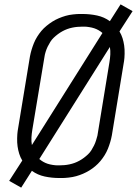

<svg xmlns="http://www.w3.org/2000/svg" viewBox="-20 -807 640 879"><path d="M77 52 22 21 82 -72Q73 -87 68 -103Q63 -119 60.5 -136.5Q58 -154 58.5 -174.5Q59 -195 61 -208L117 -548Q120 -564 124.5 -579Q129 -594 135 -609Q141 -624 150 -638.5Q159 -653 169.5 -665.5Q180 -678 193.5 -689Q207 -700 220.5 -708.5Q234 -717 249.5 -723.5Q265 -730 280.5 -734.5Q296 -739 314.5 -741Q333 -743 344 -743H357Q392 -743 424.5 -736Q457 -729 483 -710L532 -787L587 -756L527 -663Q536 -648 541 -632Q546 -616 548.5 -598.5Q551 -581 550.5 -560.5Q550 -540 548 -528L492 -187Q489 -171 484.5 -156Q480 -141 474 -126Q468 -111 459 -96.5Q450 -82 439.5 -69.5Q429 -57 416 -46Q403 -35 389 -26.5Q375 -18 360 -11.5Q345 -5 329 -0.5Q313 4 294.5 6Q276 8 266 8H252Q217 8 184.5 1Q152 -6 126 -25ZM126 -143 449 -656Q441 -663 431.5 -668.5Q422 -674 411.5 -677.5Q401 -681 388 -683Q375 -685 368 -685H357Q346 -685 334.5 -684Q323 -683 311 -680.5Q299 -678 288 -674Q277 -670 266 -664Q255 -658 245 -650.5Q235 -643 226 -634.5Q217 -626 210.5 -615.5Q204 -605 198.5 -594Q193 -583 189 -570Q185 -557 184 -549L128 -213Q125 -195 124 -177.5Q123 -160 126 -143ZM242 -50H252Q263 -50 274.5 -51Q286 -52 298 -54.5Q310 -57 321 -61Q332 -65 343 -71Q354 -77 364 -84.5Q374 -92 383 -100.5Q392 -109 398.5 -119.5Q405 -130 410.5 -141Q416 -152 420 -165Q424 -178 426 -186L481 -522Q484 -540 485 -557.5Q486 -575 483 -592L160 -79Q168 -72 177.5 -66.5Q187 -61 197.5 -57.5Q208 -54 221 -52Q234 -50 242 -50Z"/></svg>

Font: Iosevka Aile Light Oblique
Style: Regular
Weight: 300
Italic angle: -9°
Designer: Belleve Invis
Foundry: Belleve Invis
Version: Version 31.1.0; ttfautohint (v1.8.4)